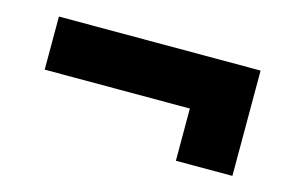

<svg xmlns="http://www.w3.org/2000/svg" viewBox="-46 -503 642 423"><g transform="rotate(15 275.0 -291.0)"><path d="M44.9 -411.1Q160.2 -411.1 504.9 -411.1Q504.9 -350.6 504.9 -170.9Q472.7 -170.9 376 -170.9Q376 -201.2 376 -290Q293 -290 44.9 -290Q44.9 -320.3 44.9 -411.1Z"/></g></svg>

Font: LeFont
Style: Regular
Weight: 700
Designer: Leryon MEDIA
Version: Version 1.0